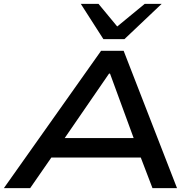

<svg xmlns="http://www.w3.org/2000/svg" viewBox="-28 -966 1001 986"><path d="M-8 0 491 -705H607L881 0H755L677 -204L734 -157H194L269 -205L127 0ZM532 -588 283 -226 250 -257H709L669 -228L537 -588ZM503 -765 387 -946H478L574 -830L715 -946H802L611 -765Z"/></svg>

Font: Nunito Sans 7pt Expanded SemiBold
Style: Italic
Weight: 600
Width: 7
Italic angle: -9°
Designer: Vernon Adams
Foundry: Vernon Adams
Version: Version 3.101;gftools[0.9.27]